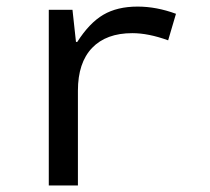

<svg xmlns="http://www.w3.org/2000/svg" viewBox="-20 -566 640 586"><path d="M517.1 -523.9 493.2 -442.9Q433.1 -464.8 383.8 -464.8Q304.2 -464.8 261 -419.7Q217.8 -374.5 217.8 -289.1V0H128.9V-536.1H201.2L211.9 -438H215.8Q252.9 -496.1 295.4 -521Q337.9 -545.9 399.9 -545.9Q457.5 -545.9 517.1 -523.9Z"/></svg>

Font: TypoPRO Noto Mono
Style: Regular
Weight: 400
Designer: Monotype Design Team
Foundry: Monotype Imaging Inc.
Version: Version 1.00